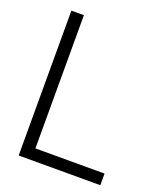

<svg xmlns="http://www.w3.org/2000/svg" viewBox="-125 -741 690 822"><g transform="rotate(20 220.0 -330.0)"><path d="M58 0V-660H115V-53H430V0Z"/></g></svg>

Font: Bricolage Grotesque 48pt ExtraLight
Style: Regular
Weight: 200
Designer: Mathieu Triay
Foundry: Atelier Triay
Version: Version 1.000; ttfautohint (v1.8.4.7-5d5b);gftools[0.9.32]